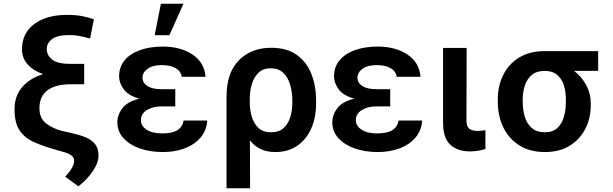

<svg xmlns="http://www.w3.org/2000/svg" viewBox="-20 -801 3271 1024"><path d="M480.5 -697.8 460.6 -595.5Q425.1 -605.1 400.9 -609.6Q376.8 -614 348.4 -614Q286.9 -614 258.2 -593Q229.4 -572.1 229.4 -540.1Q229.4 -505.3 258.7 -482.8Q288 -460.2 355.5 -460.2H429V-351.6H358.3Q276.3 -351.6 233.3 -319.6Q190.3 -287.6 190.3 -223Q190.3 -169.4 227.3 -141.7Q264.2 -114 313.2 -102.3L364.7 -90.6Q404.8 -81.7 436.8 -68.5Q468.8 -55.4 487.4 -32.1Q506 -8.9 505.3 31.6Q505 59.3 488.1 90Q471.2 120.7 446.6 147.9Q421.9 175.1 397.7 192.5L327.8 141Q375.4 90.9 375.4 56.1Q375.4 40.1 361.3 28.6Q347.3 17 314.6 8.2L284.1 -0.4Q214.1 -19.9 163.4 -42.1Q112.6 -64.3 85 -104.8Q57.5 -145.2 57.5 -218.8Q57.5 -288.7 97.7 -335.9Q137.8 -383.2 209.5 -405.5Q156.6 -424.4 127 -458.1Q97.3 -491.8 97.3 -538.4Q97.3 -624.3 162.8 -672.9Q228.3 -721.6 337.4 -721.6Q382.1 -721.6 416.2 -715.4Q450.3 -709.2 480.5 -697.8Z M914.8 -285.2V-233.7H841.6Q795.8 -233.7 763.7 -214.1Q731.5 -194.6 731.5 -159.4Q731.5 -130 761.5 -109.7Q791.5 -89.5 845.2 -89.5Q898.4 -89.5 926 -106.7Q953.5 -123.9 959.5 -158H1085.2Q1081.7 -104.4 1049.2 -66.8Q1016.7 -29.1 964.5 -9.6Q912.3 9.9 848.7 9.9Q779.8 9.9 725 -9.6Q670.1 -29.1 638.1 -64.6Q606.2 -100.1 605.8 -148.4Q606.2 -188.9 632.6 -223.9Q659.1 -258.9 723 -274.9Q664.4 -291.2 639.9 -324.8Q615.4 -358.3 615.1 -394.2Q615.4 -444.6 645.1 -479.9Q674.7 -515.3 727.3 -533.9Q779.8 -552.6 848 -552.6Q943.5 -552.6 1006.9 -510.1Q1070.3 -467.7 1076.3 -391.3H949.6Q944.6 -421.9 916.2 -437.9Q887.8 -453.8 842.7 -453.8Q794 -453.8 767.2 -434.3Q740.4 -414.8 740.1 -386.4Q740.4 -358.7 766.5 -342Q792.6 -325.3 841.6 -325.3H914.8ZM805 -613.3 838.1 -781.2H958.5L883.5 -613.3Z M1188.2 203.1V-285.5Q1188.2 -412.3 1253.9 -479.2Q1319.6 -546.2 1426.5 -546.2Q1509.9 -546.2 1562.9 -508.2Q1615.8 -470.2 1641 -405.9Q1666.2 -341.6 1665.8 -262.8V-252.8Q1666.2 -174.7 1639.9 -115.6Q1613.6 -56.5 1564.8 -23.3Q1516 9.9 1448.2 9.9Q1402 9.9 1369.1 -6.4Q1336.3 -22.7 1312.9 -52.2L1313.9 203.1ZM1312.1 -245.4Q1313.2 -212 1323.3 -177.4Q1333.5 -142.8 1357.8 -119.1Q1382.1 -95.5 1425.8 -95.5Q1468 -95.5 1492.7 -118.1Q1517.4 -140.6 1528.2 -176.7Q1539.1 -212.7 1539.1 -252.8V-262.8Q1539.1 -309.3 1527.5 -348.9Q1516 -388.5 1490.8 -412.6Q1465.6 -436.8 1423.7 -436.8Q1383.5 -436.8 1359 -413.4Q1334.5 -389.9 1323.5 -353.3Q1312.5 -316.8 1312.1 -276.6Z M2061.1 -285.2V-233.7H1987.9Q1942.1 -233.7 1910 -214.1Q1877.8 -194.6 1877.8 -159.4Q1877.8 -130 1907.8 -109.7Q1937.9 -89.5 1991.5 -89.5Q2044.7 -89.5 2072.3 -106.7Q2099.8 -123.9 2105.8 -158H2231.5Q2228 -104.4 2195.5 -66.8Q2163 -29.1 2110.8 -9.6Q2058.6 9.9 1995 9.9Q1926.1 9.9 1871.3 -9.6Q1816.4 -29.1 1784.4 -64.6Q1752.5 -100.1 1752.1 -148.4Q1752.5 -188.9 1778.9 -223.9Q1805.4 -258.9 1869.3 -274.9Q1810.7 -291.2 1786.2 -324.8Q1761.7 -358.3 1761.4 -394.2Q1761.7 -444.6 1791.4 -479.9Q1821 -515.3 1873.6 -533.9Q1926.1 -552.6 1994.3 -552.6Q2089.8 -552.6 2153.2 -510.1Q2216.6 -467.7 2222.7 -391.3H2095.9Q2090.9 -421.9 2062.5 -437.9Q2034.1 -453.8 1989 -453.8Q1940.3 -453.8 1913.5 -434.3Q1886.7 -414.8 1886.4 -386.4Q1886.7 -358.7 1912.8 -342Q1938.9 -325.3 1987.9 -325.3H2061.1Z M2343 -545.5H2468.8L2467.7 -158.7Q2468 -124.3 2484.4 -113.5Q2500.7 -102.6 2526.6 -102.6Q2539.8 -102.6 2550.8 -104Q2561.8 -105.5 2568.9 -106.9V-6.4Q2552.9 -1.1 2531.8 2.7Q2510.7 6.4 2485.4 6.4Q2421.2 6.4 2382.1 -28.8Q2343 -63.9 2343 -147Z M2634.9 -258.5V-269.9Q2634.9 -343.4 2664.2 -402Q2693.5 -460.6 2749.5 -494.5Q2805.4 -528.4 2884.9 -528.4H3170.1V-422.9H3041.9Q3081 -393.5 3105.8 -348Q3130.7 -302.6 3130.7 -248.6V-238.6Q3130.7 -170.8 3101.9 -114.3Q3073.2 -57.9 3018.6 -24Q2964.1 9.9 2886.4 9.9Q2806.1 9.9 2750 -25.4Q2693.9 -60.7 2664.4 -121.4Q2634.9 -182.2 2634.9 -258.5ZM2767.8 -269.9V-258.5Q2767.8 -214.1 2779.3 -177Q2790.8 -139.9 2816.9 -117.7Q2843 -95.5 2886.4 -95.5Q2927.2 -95.5 2951.7 -117.7Q2976.2 -139.9 2987.2 -177Q2998.2 -214.1 2997.9 -258.5V-269.9Q2998.2 -311.1 2987.2 -345.9Q2976.2 -380.7 2951.3 -401.8Q2926.5 -422.9 2884.9 -422.9Q2842.7 -422.9 2816.9 -401.8Q2791.2 -380.7 2779.5 -345.9Q2767.8 -311.1 2767.8 -269.9Z"/></svg>

Font: Inter UI Semi Bold
Style: Regular
Weight: 600
Designer: Rasmus Andersson
Foundry: rsms
Version: 3.2;8d6f07862